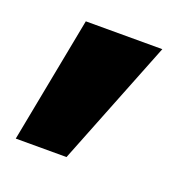

<svg xmlns="http://www.w3.org/2000/svg" viewBox="-70 -255 440 448"><g transform="rotate(20 150.0 -31.5)"><path d="M72 -188H262L138 125H12Z"/></g></svg>

Font: CostaRica
Style: Normal
Weight: 900
Version: Version 1.3